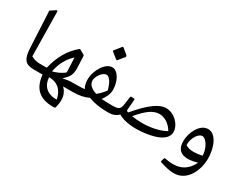

<svg xmlns="http://www.w3.org/2000/svg" viewBox="-109 -1412 2930 2322"><g transform="rotate(30 1356.5 -251.0)"><path d="M277.3 0H345.2C358.9 -16.1 365.2 -32.2 365.2 -48.8C365.2 -64.9 358.9 -81.1 345.2 -97.2H300.8C274.9 -97.2 223.1 -106.9 189.4 -127.9C187 -129.4 186 -129.9 186 -133.3L176.8 -747.1C176.8 -756.3 171.4 -763.2 159.2 -757.3L95.2 -716.3C89.8 -713.4 87.9 -710 87.9 -704.1L113.3 -196.3C120.6 -51.7 163.1 0 277.3 0Z M720.7 274.4C729 274.4 737.8 269.5 739.8 263.2C749.5 225.1 754.9 189.9 754.9 157.7C754.9 93.8 734.4 42 691.9 2C689.9 0.5 692.4 0 695.3 0H813C826.7 -16.1 833 -32.2 833 -48.8C833 -64.9 826.7 -81 813 -97.2H778.3C724.6 -97.2 694.3 -93.3 637.2 -81.5C634.8 -81 634.8 -82.5 636.7 -84C710.4 -150.9 727 -187 727 -270C727 -312 722.7 -366.2 719.7 -441.9C719.7 -448.2 716.8 -453.6 710.4 -456.5H710.9L650.4 -490.7C647.9 -492.2 645 -493.2 642.6 -493.2C639.2 -493.2 635.7 -491.7 632.8 -489.3C519.5 -394 446.3 -267.6 407.2 -100.6C406.7 -98.1 405.8 -97.2 403.3 -97.2H323.7C291.5 -97.2 275.9 -72.8 275.9 -48.8C275.9 -24.4 291.5 0 323.7 0H400.4C402.8 0 403.8 1.5 404.3 4.4C421.9 183.1 518.1 274.4 706 274.4ZM487.8 -91.3C483.9 -90.3 483.9 -90.8 484.4 -92.8C500.5 -194.8 554.2 -300.3 632.8 -371.1C633.8 -372.1 634.8 -372.6 634.8 -369.1L643.6 -186.5C643.6 -167.5 640.1 -164.1 636.2 -161.1C592.3 -129.4 544.4 -106.9 487.8 -91.3ZM700.2 176.7C569.3 179.7 494.6 104 488.3 -9.3C488.3 -11.2 488.8 -12.2 491.7 -12.2C611.3 -9.3 676.3 53.7 702.6 172.8C703.6 176.2 703.1 176.7 700.2 176.7Z M1087.4 -599.6C1088.9 -598.6 1090.3 -598.1 1092.3 -598.1C1094.2 -598.1 1096.7 -599.1 1098.1 -600.6L1165.5 -683.6C1168.5 -687 1169.4 -691.9 1169.4 -696.8C1169.4 -702.1 1168 -707 1164.6 -710L1085.9 -774.9C1083.5 -776.4 1081.5 -777.3 1079.6 -777.3C1077.1 -777.3 1075.2 -776.4 1073.2 -773.9L999.5 -682.1C997.5 -679.7 996.6 -677.7 996.6 -675.8C996.6 -673.3 997.5 -671.4 1000 -669.4ZM1170.4 -102C1196.3 -137.7 1233.9 -197.7 1234.4 -259.8C1235.8 -385.2 1169.9 -499 1091.8 -499C998.5 -499 904.3 -355.9 904.3 -217.8C904.3 -167 917.5 -129.9 934.5 -103C908.2 -100.1 862.8 -97.2 823.7 -97.2H791.5C759.3 -97.2 743.6 -72.7 743.6 -48.8C743.6 -24.4 759.3 0 791.5 0H823.7C911.6 0 981.9 -14.2 1041 -43.5C1112.8 -15.6 1201.6 0 1288.1 0H1322.7C1336.4 -16.1 1342.7 -32.2 1342.7 -48.8C1342.7 -64.9 1336.4 -81.1 1322.7 -97.2H1288.1C1243.1 -97.2 1190.9 -100.6 1170.4 -102.1ZM1080.5 -122.6C1001.4 -148.4 961.9 -188.5 961.9 -242.2C961.9 -299.3 1022.4 -385.7 1074.2 -385.7C1140.1 -385.7 1175.8 -252.9 1182.1 -228C1182.6 -226.6 1182.6 -226.1 1181.6 -225.1C1151.3 -185.5 1119.1 -151.8 1084 -124C1082 -122.5 1081.5 -122.5 1080.5 -122.5Z M1713.9 2.9C1885.2 0.5 2123.1 -44.9 2123.1 -188.5C2123.1 -284.7 2024.4 -396 1902.3 -396.5C1806.1 -397 1687 -309.1 1531.7 -123.5C1530.8 -122.1 1529.3 -121.6 1527.8 -121.6H1525.9C1510.3 -126.9 1504.9 -128.4 1504.9 -147.5L1516.6 -289.1C1517.6 -296.9 1511.2 -303.2 1503.4 -303.2L1469.2 -304.7C1461.9 -304.7 1457 -300.8 1455.6 -293.5L1440.9 -186C1432.6 -126.9 1419.9 -97.2 1333.5 -97.2H1301.3C1269 -97.2 1253.4 -72.8 1253.4 -48.8C1253.4 -24.4 1269 0 1301.3 0H1333.5C1382.3 0 1426.8 -18.1 1460.4 -51.8C1520 -15.6 1609.9 3.9 1713.9 2.9ZM1593.8 -106C1707.5 -242.2 1784.7 -294.4 1868.7 -294.4C1974.1 -294.4 2042 -205.6 2060.6 -169.9C2062 -167.5 2062.5 -167.5 2058.6 -165.5C1964.8 -113.8 1841.8 -94.2 1733.4 -94.2C1682.1 -94.2 1634.3 -98.6 1593.8 -106Z M2373.5 240.2C2545.9 240.2 2645 64.4 2645 -123C2645 -269.5 2582.5 -431.2 2469.2 -431.2C2353 -431.2 2279.3 -271.5 2279.3 -154.8C2279.3 -48.3 2330.6 4.9 2432.1 4.9C2469.7 4.9 2514.2 -2.5 2565.9 -17.1C2509.3 96.2 2427.7 149.9 2309.1 149.9C2274.9 149.9 2237.8 145.5 2197.3 136.7C2189.9 135.2 2183.6 139.6 2181.2 147.5L2169.9 186C2168 192.9 2171.9 199.2 2179.7 201.7C2256.8 227 2320.8 240.2 2373.5 240.2ZM2570.8 -117.7C2527.3 -107.9 2487.8 -103 2453.1 -103C2406.2 -103 2367.7 -111.8 2340.8 -129.9C2338.9 -131.3 2337.9 -133.3 2337.9 -136.2C2334 -223.1 2393.5 -322.8 2449.7 -322.8C2506.3 -322.8 2568.8 -216.8 2570.8 -117.7Z"/></g></svg>

Font: Pfont
Style: Regular
Weight: 400
Designer: Damoon Khanjanzadeh
Foundry: pfont
Version: Version 1.000;PS 000.300;hotconv 1.0.88;makeotf.lib2.5.64775